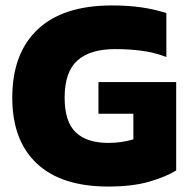

<svg xmlns="http://www.w3.org/2000/svg" viewBox="-20 -674 691 704"><path d="M377 10Q205 10 115 -74.5Q25 -159 25 -316Q25 -478 118 -566Q211 -654 390 -654Q450 -654 498.5 -647Q547 -640 590 -626V-465Q546 -482 499 -488Q452 -494 403 -494Q310 -494 263.5 -452Q217 -410 217 -316Q217 -228 257.5 -189Q298 -150 377 -150Q403 -150 426 -153.5Q449 -157 469 -163V-257H341V-373H626V-49Q589 -26 527.5 -8Q466 10 377 10Z"/></svg>

Font: Kanit
Style: Bold
Weight: 700
Designer: Katatrad Team
Foundry: CadsonDemak
Version: Version 2.000; ttfautohint (v1.8.3)